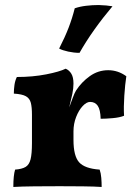

<svg xmlns="http://www.w3.org/2000/svg" viewBox="-20 -740 539 763"><path d="M272 -184Q272 -120 294.5 -95Q317 -70 376 -66Q381 -52 382.5 -33Q384 -14 384 3Q356 1 309 0.5Q262 0 217 0Q168 0 116 0.5Q64 1 33 3Q33 -43 40 -66Q67 -68 81.5 -76.5Q96 -85 101.5 -107Q107 -129 107 -172V-284Q107 -314 102.5 -331.5Q98 -349 83 -357.5Q68 -366 35 -368Q35 -385 37.5 -402.5Q40 -420 47 -434Q110 -434 163.5 -444.5Q217 -455 241 -467Q255 -461 263.5 -447Q272 -433 272 -408Q272 -389 267.5 -367Q263 -345 255 -313Q262 -332 269 -351Q276 -370 282 -380Q304 -414 337 -437.5Q370 -461 410 -461Q449 -461 482 -437Q477 -405 474 -359.5Q471 -314 473 -280Q456 -273 428 -270.5Q400 -268 380 -268Q379 -304 368.5 -319.5Q358 -335 338 -335Q324 -335 308.5 -318.5Q293 -302 282.5 -275Q272 -248 272 -218ZM296 -530Q274 -530 251 -535Q228 -540 215 -547Q238 -592 252.5 -629.5Q267 -667 277 -707Q297 -714 322 -717Q347 -720 372 -720Q405 -719 427 -715Q389 -670 355.5 -623Q322 -576 296 -530Z"/></svg>

Font: Vollkorn ExtraBold
Style: Regular
Weight: 800
Designer: Friedrich Althausen
Foundry: Friedrich Althausen
Version: Version 5.000; ttfautohint (v1.8.3)